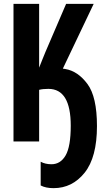

<svg xmlns="http://www.w3.org/2000/svg" viewBox="-20 -734 540 996"><path d="M258 242Q355 242 419 162Q483 82 483 -80Q483 -232 433.5 -298.5Q384 -365 319 -376Q309 -378 306 -378L466 -714H323L216 -465Q208 -446 199.5 -424.5Q191 -403 183 -383V-714H50V0H183V-268Q202 -273 231 -273Q347 -273 347 -82Q347 26 320.5 72Q294 118 247 118Q215 118 191 105V228Q217 242 258 242Z"/></svg>

Font: Noto Sans Mono Condensed Extra
Style: Regular
Weight: 800
Width: 3
Designer: Monotype Design Team
Foundry: Monotype Imaging Inc.
Version: Version 1.900